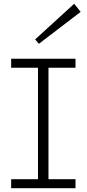

<svg xmlns="http://www.w3.org/2000/svg" viewBox="-20 -997 459 1017"><path d="M407.2 -934.1 186 -765.1 166 -788.1 373 -977.1ZM39.1 -638.2V-686H379.9V-638.2H236.8V-47.9H379.9V0H39.1V-47.9H181.2V-638.2Z"/></svg>

Font: BioRhyme Light
Style: Regular
Weight: 300
Designer: Aoife Mooney
Foundry: Aoife Mooney Type
Version: Version 1.500;PS 001.500;hotconv 1.0.88;makeotf.lib2.5.64775